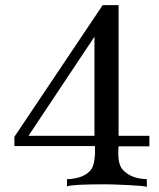

<svg xmlns="http://www.w3.org/2000/svg" viewBox="-20 -727 620 748"><path d="M562 -157H442Q436 -91 458 -66Q489 -31 552 -29V1Q543 -3 478.5 -6Q414 -9 391 -9Q262 -9 241 -1V-29Q306 -31 334 -65Q343 -76 347 -99Q351 -122 350 -140V-158H36V-194L380 -707H442V-198H562ZM348 -198V-584L91 -198Z"/></svg>

Font: GFS Artemisia
Style: Regular
Weight: 400
Designer: Takis Katsoulidis and George D. Matthiopoulos
Foundry: Takis Katsoulidis and George D. Matthiopoulos
Version: Version 1.0